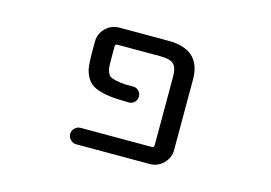

<svg xmlns="http://www.w3.org/2000/svg" viewBox="-76 -692 1151 816"><g transform="rotate(15 500.0 -284.0)"><path d="M574.2 -546.9Q716.8 -546.9 717.8 -417V-105.5Q717.8 -70.3 692.9 -45.4Q668 -20.5 632.8 -20.5H309.6Q294.9 -20.5 284.2 -31.2Q273.4 -42 273.4 -56.6Q273.4 -71.3 284.2 -82Q294.9 -92.8 309.6 -92.8H623Q632.8 -92.8 632.8 -102.5V-407.2Q632.8 -444.3 616.7 -459.5Q600.6 -474.6 559.6 -474.6H369.1Q359.4 -474.6 359.4 -464.8V-412.1Q359.4 -385.7 360.4 -373.5Q361.3 -361.3 366.7 -349.6Q372.1 -337.9 378.9 -334Q385.7 -330.1 404.3 -325.7Q422.9 -321.3 445.3 -320.3Q458 -320.3 479.5 -320.3Q494.1 -320.3 504.4 -310.1Q514.6 -299.8 514.6 -285.2Q514.6 -270.5 504.4 -260.3Q494.1 -250 479.5 -250Q445.3 -251 421.9 -252Q387.7 -253.9 359.4 -261.2Q331.1 -268.6 315.9 -279.3Q300.8 -290 290 -310.1Q279.3 -330.1 276.4 -353Q273.4 -376 273.4 -412.1V-461.9Q273.4 -497.1 298.3 -522Q323.2 -546.9 358.4 -546.9Z"/></g></svg>

Font: Rounded-X Mgen+ 1m regular
Style: Regular
Weight: 400
Designer: [Source Han Sans]
Ryoko NISHIZUKA  (kana & ideographs); Paul D. Hunt (Latin, Greek & Cyrillic); Wenlong ZHANG  (bopomofo
Version: Version 1.059.20150602